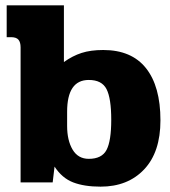

<svg xmlns="http://www.w3.org/2000/svg" viewBox="-20 -682 635 718"><path d="M184 -59 177 0H57V-505Q57 -524 49 -533.5Q41 -543 21 -543H5V-662H219V-450Q251 -473 285 -484Q319 -495 366 -495Q472 -495 526 -427Q580 -359 580 -232Q580 -113 519 -48.5Q458 16 356 16Q295 16 253.5 0Q212 -16 184 -59ZM396 -234Q396 -314 378.5 -348.5Q361 -383 312 -383Q231 -383 231 -264V-211Q231 -157 251.5 -122.5Q272 -88 312 -88Q361 -88 378.5 -121.5Q396 -155 396 -234Z"/></svg>

Font: Pridi
Style: Bold
Weight: 700
Designer: Katatrad Team
Foundry: CadsonDemak
Version: Version 1.001